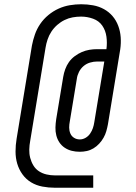

<svg xmlns="http://www.w3.org/2000/svg" viewBox="-20 -791 640 902"><path d="M418 91H238Q208 91 179 85.5Q150 80 126 65.5Q102 51 85.5 28Q69 5 61 -22Q53 -49 53 -79Q53 -109 58 -139L130 -577Q135 -603 144 -629Q153 -655 169 -678.5Q185 -702 207.5 -720.5Q230 -739 255.5 -750.5Q281 -762 308 -766.5Q335 -771 361 -771Q361 -771 361 -771Q361 -771 361 -771H362Q390 -771 417.5 -766Q445 -761 468.5 -748Q492 -735 509 -715Q526 -695 535.5 -669.5Q545 -644 547 -616Q549 -588 545 -560L487 -207Q484 -191 479.5 -175Q475 -159 466.5 -144Q458 -129 446 -116Q434 -103 419 -94Q404 -85 387.5 -81.5Q371 -78 355 -78Q335 -78 317 -82.5Q299 -87 284 -97Q269 -107 259 -122Q249 -137 244.5 -155Q240 -173 240.5 -192Q241 -211 244 -231L277 -430Q280 -448 286.5 -466Q293 -484 304 -499.5Q315 -515 331 -527Q347 -539 364.5 -546.5Q382 -554 400 -557Q418 -560 436 -560H480Q484 -590 480 -619Q476 -648 460.5 -670.5Q445 -693 417.5 -703Q390 -713 361 -713Q341 -713 321.5 -709.5Q302 -706 283.5 -697Q265 -688 249 -674Q233 -660 221.5 -642.5Q210 -625 203.5 -605.5Q197 -586 194 -567L122 -130Q118 -109 117.5 -88.5Q117 -68 122 -49Q127 -30 137 -13.5Q147 3 163 13.5Q179 24 198.5 28.5Q218 33 238 33H418ZM355 -136Q369 -136 382 -143.5Q395 -151 403.5 -163.5Q412 -176 416.5 -189.5Q421 -203 423 -217L470 -502H436Q420 -502 403 -497Q386 -492 372.5 -480.5Q359 -469 351 -453Q343 -437 341 -421L308 -221Q305 -206 305 -191.5Q305 -177 310.5 -164Q316 -151 328 -143.5Q340 -136 355 -136Z"/></svg>

Font: Iosevka SS04 Lt Ex Obl
Style: Regular
Weight: 300
Width: 7
Italic angle: -9°
Monospace: yes
Designer: Belleve Invis
Foundry: Belleve Invis
Version: Version 19.0.0; ttfautohint (v1.8.4)